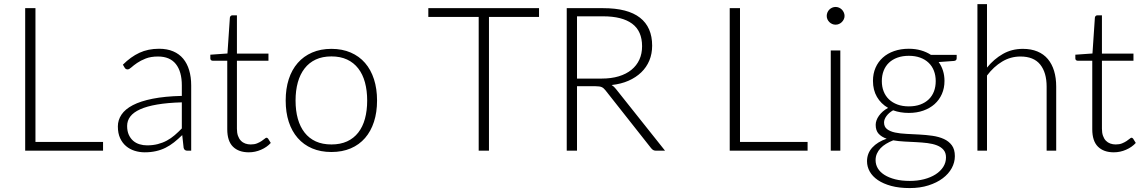

<svg xmlns="http://www.w3.org/2000/svg" viewBox="-20 -748 5688 953"><path d="M156 -43.5H491.5V0H105V-707.5H156Z M910 0Q895 0 891.5 -14L884.5 -77.5Q864 -57.5 843.8 -41.5Q823.5 -25.5 801.5 -14.5Q779.5 -3.5 754 2.2Q728.5 8 698 8Q672.5 8 648.5 0.5Q624.5 -7 606 -22.5Q587.5 -38 576.2 -62.2Q565 -86.5 565 -120.5Q565 -152 583 -179Q601 -206 639.2 -226Q677.5 -246 737.8 -258Q798 -270 882.5 -272V-324Q882.5 -393 852.8 -430.2Q823 -467.5 764.5 -467.5Q728.5 -467.5 703.2 -457.5Q678 -447.5 660.5 -435.5Q643 -423.5 632 -413.5Q621 -403.5 613.5 -403.5Q603.5 -403.5 598.5 -412.5L590 -427Q629 -466 672 -486Q715 -506 769.5 -506Q809.5 -506 839.5 -493.2Q869.5 -480.5 889.2 -456.8Q909 -433 919 -399.2Q929 -365.5 929 -324V0ZM710 -26.5Q739 -26.5 763.2 -32.8Q787.5 -39 808.2 -50.2Q829 -61.5 847 -77Q865 -92.5 882.5 -110.5V-240Q811.5 -238 760.2 -229.2Q709 -220.5 675.8 -205.5Q642.5 -190.5 626.8 -169.8Q611 -149 611 -122.5Q611 -97.5 619.2 -79.2Q627.5 -61 641 -49.2Q654.5 -37.5 672.5 -32Q690.5 -26.5 710 -26.5Z M1215 8Q1164.5 8 1136.2 -20Q1108 -48 1108 -106.5V-446.5H1036.5Q1031 -446.5 1027.5 -449.5Q1024 -452.5 1024 -458V-476.5L1109 -482.5L1121 -660.5Q1121.5 -665 1124.8 -668.5Q1128 -672 1133.5 -672H1156V-482H1312.5V-446.5H1156V-109Q1156 -88.5 1161.2 -73.8Q1166.5 -59 1175.8 -49.5Q1185 -40 1197.5 -35.5Q1210 -31 1224.5 -31Q1242.5 -31 1255.5 -36.2Q1268.5 -41.5 1278 -47.8Q1287.5 -54 1293.5 -59.2Q1299.5 -64.5 1303 -64.5Q1307 -64.5 1311 -59.5L1324 -38.5Q1305 -17.5 1275.8 -4.8Q1246.5 8 1215 8Z M1625 -505.5Q1678.5 -505.5 1720.8 -487.2Q1763 -469 1792 -435.5Q1821 -402 1836.2 -354.8Q1851.5 -307.5 1851.5 -249Q1851.5 -190.5 1836.2 -143.5Q1821 -96.5 1792 -63Q1763 -29.5 1720.8 -11.5Q1678.5 6.5 1625 6.5Q1571.5 6.5 1529.2 -11.5Q1487 -29.5 1457.8 -63Q1428.5 -96.5 1413.2 -143.5Q1398 -190.5 1398 -249Q1398 -307.5 1413.2 -354.8Q1428.5 -402 1457.8 -435.5Q1487 -469 1529.2 -487.2Q1571.5 -505.5 1625 -505.5ZM1625 -31Q1669.5 -31 1702.8 -46.2Q1736 -61.5 1758.2 -90Q1780.5 -118.5 1791.5 -158.8Q1802.5 -199 1802.5 -249Q1802.5 -298.5 1791.5 -339Q1780.5 -379.5 1758.2 -408.2Q1736 -437 1702.8 -452.5Q1669.5 -468 1625 -468Q1580.5 -468 1547.2 -452.5Q1514 -437 1491.8 -408.2Q1469.5 -379.5 1458.2 -339Q1447 -298.5 1447 -249Q1447 -199 1458.2 -158.8Q1469.5 -118.5 1491.8 -90Q1514 -61.5 1547.2 -46.2Q1580.5 -31 1625 -31Z M2655.5 -707.5V-664H2407V0H2356V-664H2106V-707.5Z M2844 -320V0H2793V-707.5H2973.5Q3096 -707.5 3156.5 -660.2Q3217 -613 3217 -521.5Q3217 -481 3203 -447.5Q3189 -414 3162.8 -388.8Q3136.5 -363.5 3099.5 -347.2Q3062.5 -331 3016 -326Q3028 -318.5 3037.5 -306L3281 0H3236.5Q3228.5 0 3222.8 -3Q3217 -6 3211.5 -13L2985 -300Q2976.5 -311 2966.8 -315.5Q2957 -320 2936.5 -320ZM2844 -358H2967Q3014 -358 3051.2 -369.2Q3088.5 -380.5 3114.2 -401.5Q3140 -422.5 3153.5 -452Q3167 -481.5 3167 -518.5Q3167 -594 3117.5 -630.5Q3068 -667 2973.5 -667H2844Z M3653 -43.5H3988.5V0H3602V-707.5H3653Z M4151 -497.5V0H4103.5V-497.5ZM4172 -669Q4172 -660 4168.2 -652.2Q4164.5 -644.5 4158.5 -638.5Q4152.5 -632.5 4144.5 -629Q4136.5 -625.5 4127.5 -625.5Q4118.5 -625.5 4110.5 -629Q4102.5 -632.5 4096.5 -638.5Q4090.5 -644.5 4087 -652.2Q4083.5 -660 4083.5 -669Q4083.5 -678 4087 -686.2Q4090.5 -694.5 4096.5 -700.5Q4102.5 -706.5 4110.5 -710Q4118.5 -713.5 4127.5 -713.5Q4136.5 -713.5 4144.5 -710Q4152.5 -706.5 4158.5 -700.5Q4164.5 -694.5 4168.2 -686.2Q4172 -678 4172 -669Z M4491 -506Q4523.5 -506 4551.2 -498Q4579 -490 4601 -475.5H4728.5V-459Q4728.5 -446.5 4714.5 -445.5L4639 -440Q4653 -421 4660.5 -397.2Q4668 -373.5 4668 -346.5Q4668 -310.5 4655 -281.2Q4642 -252 4618.8 -231.2Q4595.5 -210.5 4563 -199Q4530.5 -187.5 4491 -187.5Q4448 -187.5 4413 -200.5Q4392 -188.5 4380 -172Q4368 -155.5 4368 -140Q4368 -118.5 4383 -107Q4398 -95.5 4422.8 -90.2Q4447.5 -85 4479.2 -83.5Q4511 -82 4543.8 -80.2Q4576.5 -78.5 4608.2 -74Q4640 -69.5 4664.8 -58.2Q4689.5 -47 4704.5 -26.8Q4719.5 -6.5 4719.5 27Q4719.5 58 4704 86.5Q4688.5 115 4659.2 137Q4630 159 4588.5 172.2Q4547 185.5 4495.5 185.5Q4443 185.5 4403.5 174.8Q4364 164 4337.2 145.8Q4310.5 127.5 4297 103.5Q4283.5 79.5 4283.5 52.5Q4283.5 13 4309.5 -15.5Q4335.5 -44 4381 -59.5Q4356 -68 4341.2 -84Q4326.5 -100 4326.5 -128.5Q4326.5 -139 4330.5 -150.5Q4334.5 -162 4342.5 -173.2Q4350.5 -184.5 4361.8 -194.5Q4373 -204.5 4388 -212.5Q4352.5 -233 4332.8 -267Q4313 -301 4313 -346.5Q4313 -382.5 4325.8 -411.8Q4338.5 -441 4361.8 -462Q4385 -483 4418 -494.5Q4451 -506 4491 -506ZM4675.5 33.5Q4675.5 10 4663.2 -4.2Q4651 -18.5 4630.5 -26.5Q4610 -34.5 4583.2 -37.8Q4556.5 -41 4527.2 -42.5Q4498 -44 4468.5 -45.5Q4439 -47 4413.5 -51.5Q4394.5 -44 4378.2 -34.2Q4362 -24.5 4350.5 -12.2Q4339 0 4332.5 14.8Q4326 29.5 4326 47Q4326 69 4337.2 87.8Q4348.5 106.5 4370.2 120.2Q4392 134 4423.5 142Q4455 150 4496 150Q4534 150 4566.8 141.5Q4599.5 133 4623.8 117.5Q4648 102 4661.8 80.5Q4675.5 59 4675.5 33.5ZM4491 -220Q4523 -220 4548 -229.2Q4573 -238.5 4590 -255Q4607 -271.5 4615.8 -294.5Q4624.5 -317.5 4624.5 -345.5Q4624.5 -373.5 4615.5 -396.8Q4606.5 -420 4589.2 -436.5Q4572 -453 4547.2 -462Q4522.5 -471 4491 -471Q4459.5 -471 4434.5 -462Q4409.5 -453 4392.2 -436.5Q4375 -420 4366 -396.8Q4357 -373.5 4357 -345.5Q4357 -317.5 4366 -294.5Q4375 -271.5 4392.2 -255Q4409.5 -238.5 4434.5 -229.2Q4459.5 -220 4491 -220Z M4831.5 0V-727.5H4879V-412.5Q4913.5 -455 4957.8 -480.2Q5002 -505.5 5057 -505.5Q5098 -505.5 5129.2 -492.5Q5160.5 -479.5 5181 -455Q5201.5 -430.5 5212 -396Q5222.5 -361.5 5222.5 -318V0H5175V-318Q5175 -388 5143 -427.8Q5111 -467.5 5045 -467.5Q4996 -467.5 4954 -442.2Q4912 -417 4879 -373V0Z M5508.5 8Q5458 8 5429.8 -20Q5401.5 -48 5401.5 -106.5V-446.5H5330Q5324.5 -446.5 5321 -449.5Q5317.5 -452.5 5317.5 -458V-476.5L5402.5 -482.5L5414.5 -660.5Q5415 -665 5418.2 -668.5Q5421.5 -672 5427 -672H5449.5V-482H5606V-446.5H5449.5V-109Q5449.5 -88.5 5454.8 -73.8Q5460 -59 5469.2 -49.5Q5478.5 -40 5491 -35.5Q5503.5 -31 5518 -31Q5536 -31 5549 -36.2Q5562 -41.5 5571.5 -47.8Q5581 -54 5587 -59.2Q5593 -64.5 5596.5 -64.5Q5600.5 -64.5 5604.5 -59.5L5617.5 -38.5Q5598.5 -17.5 5569.2 -4.8Q5540 8 5508.5 8Z"/></svg>

Font: Lato TR Light
Style: Regular
Weight: 300
Designer: Lukasz Dziedzic
Foundry: Lukasz Dziedzic
Version: Version 1.104 2013